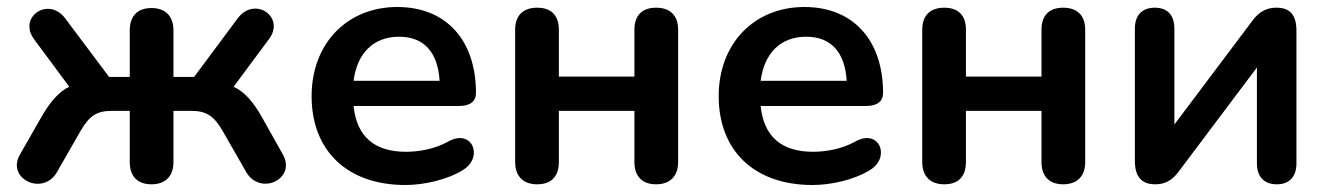

<svg xmlns="http://www.w3.org/2000/svg" viewBox="-20 -519 3798 549"><path d="M413 8C453 8 476 -15 476 -56V-202H526C569 -202 591 -189 617 -144L684 -27C724 42 828 -7 789 -77L730 -182C705 -227 680 -256 648 -271L749 -407C797 -471 708 -531 660 -467L535 -299H476V-432C476 -473 453 -496 413 -496C373 -496 351 -473 351 -432V-299H292L166 -467C118 -530 30 -470 78 -406L178 -271C147 -256 122 -226 97 -182L37 -77C-3 -8 103 43 143 -27L210 -144C236 -189 257 -202 301 -202H351V-56C351 -15 373 8 413 8Z M1139 10C1191 10 1257 -4 1304 -33C1364 -70 1330 -153 1261 -114C1222 -92 1175 -85 1141 -85C1051 -85 1000 -128 991 -216H1293C1324 -216 1341 -229 1341 -253C1341 -405 1255 -499 1116 -499C973 -499 871 -395 871 -244C871 -88 973 10 1139 10ZM1121 -414C1192 -414 1232 -370 1237 -288H991C1001 -366 1047 -414 1121 -414Z M1516 8C1557 8 1578 -15 1578 -56V-202H1794V-56C1794 -15 1816 8 1856 8C1896 8 1919 -15 1919 -56V-434C1919 -475 1896 -497 1856 -497C1816 -497 1794 -475 1794 -434V-300H1578V-434C1578 -475 1556 -497 1516 -497C1476 -497 1453 -475 1453 -434V-56C1453 -15 1476 8 1516 8Z M2303 10C2355 10 2421 -4 2468 -33C2528 -70 2494 -153 2425 -114C2386 -92 2339 -85 2305 -85C2215 -85 2164 -128 2155 -216H2457C2488 -216 2505 -229 2505 -253C2505 -405 2419 -499 2280 -499C2137 -499 2035 -395 2035 -244C2035 -88 2137 10 2303 10ZM2285 -414C2356 -414 2396 -370 2401 -288H2155C2165 -366 2211 -414 2285 -414Z M2680 8C2721 8 2742 -15 2742 -56V-202H2958V-56C2958 -15 2980 8 3020 8C3060 8 3083 -15 3083 -56V-434C3083 -475 3060 -497 3020 -497C2980 -497 2958 -475 2958 -434V-300H2742V-434C2742 -475 2720 -497 2680 -497C2640 -497 2617 -475 2617 -434V-56C2617 -15 2640 8 2680 8Z M3283 8C3321 8 3339 -13 3353 -32L3574 -326V-52C3574 -14 3594 8 3631 8C3667 8 3687 -14 3687 -52V-431C3687 -477 3668 -497 3630 -497C3592 -497 3573 -476 3559 -457L3338 -163V-437C3338 -476 3318 -497 3282 -497C3246 -497 3225 -476 3225 -437V-59C3225 -13 3245 8 3283 8Z"/></svg>

Font: Nunito
Style: Bold
Weight: 700
Designer: Vernon Adams
Foundry: Vernon Adams
Version: Version 3.602